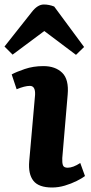

<svg xmlns="http://www.w3.org/2000/svg" viewBox="-46 -820 403 854"><path d="M110 -398Q112 -438 87 -438Q64 -438 28 -423L6 -489Q26 -500 64 -513Q102 -526 147 -526Q200 -526 230.5 -496.5Q261 -467 255 -399L231 -117Q230 -96 234 -85Q238 -74 255 -74Q279 -74 311 -95L332 -37Q319 -27 295 -15Q271 -3 242.5 5.5Q214 14 186 14Q126 14 102.5 -16Q79 -46 84 -103ZM328 -611 292 -576 151 -682 10 -577 -26 -613 95 -766Q121 -800 149 -800Q172 -800 195 -791Z"/></svg>

Font: Literata 12pt
Style: Bold Italic
Weight: 700
Italic angle: -2°
Designer: Latin by Veronika Burian and Jose Scaglione. Greek by Irene Vlachou. Cyrillic by Vera Evstafieva
Foundry: TypeTogether
Version: Version 3.002